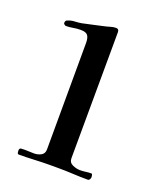

<svg xmlns="http://www.w3.org/2000/svg" viewBox="-106 -600 563 673"><g transform="rotate(20 175.0 -264.0)"><path d="M310 -10Q310 -6 307.5 -1.5Q305 3 300 3Q272 3 244.5 1.5Q217 0 189 0H160Q131 0 101.5 1.5Q72 3 43 3Q39 3 38 -1.5Q37 -6 37 -9Q37 -19 44 -19.5Q51 -20 58 -20Q66 -20 75 -19.5Q84 -19 92 -19Q106 -19 118 -25.5Q130 -32 130 -48Q130 -148 130.5 -247Q131 -346 131 -446Q131 -464 124.5 -473Q118 -482 98 -482Q84 -482 70.5 -479.5Q57 -477 43 -477Q41 -478 38 -480Q35 -482 35 -485Q35 -495 43 -497Q55 -502 68 -502.5Q81 -503 93 -505Q113 -509 132 -513.5Q151 -518 170 -522Q180 -524 191 -527.5Q202 -531 212 -531Q223 -531 223 -519Q223 -401 222 -283.5Q221 -166 221 -48Q221 -32 235.5 -25.5Q250 -19 263 -19Q274 -19 284.5 -20.5Q295 -22 305 -22Q308 -22 309 -17Q310 -12 310 -10Z"/></g></svg>

Font: Kaisei Tokumin
Style: Regular
Weight: 400
Designer: Font-Kai, 金井和夫
Foundry: KAZUO KANAI
Version: Version 5.003